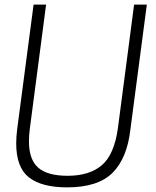

<svg xmlns="http://www.w3.org/2000/svg" viewBox="-20 -800 673 829"><path d="M270 9Q160 9 105 -34Q50 -77 50 -181Q50 -208 54 -241L125 -780H179L109 -246Q105 -216 105 -190Q105 -111 145 -76Q185 -41 272 -41Q366 -41 419.5 -86.5Q473 -132 489 -246L559 -780H614L543 -241Q529 -117 466 -54Q403 9 270 9Z"/></svg>

Font: Tanohe Sans Light
Style: Italic
Weight: 300
Designer: Village Type and Design LLC & Cristiano Sobral
Foundry: Cooper Hewitt Smithsonian Design Museum
Version: Version 1.00;September 29, 2021;FontCreator 13.0.0.2655 64-b